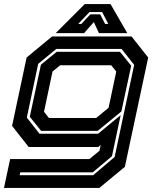

<svg xmlns="http://www.w3.org/2000/svg" viewBox="-32 -718 802 938"><path d="M-12.5 200 17.5 59H405L454 18.5L460 -10L448 0H108L27 -103L98 -437L222.5 -540H610.5L692 -437L578 97L453.5 200ZM64 138H423L528 49L623.5 -401L562 -479H243L154.5 -406L99 -143.5L161 -64.5H447L557.5 -155.5L515 45L421 124H67ZM169 -78.5 113.5 -147.5 168 -402 245 -465H554L609 -397L561 -173.5L445 -78.5ZM207 -141.5H438L498.5 -191.5L536 -368.5L511.5 -399H261.5L224.5 -368.5L183 -172ZM382 -698H508L590 -556H451.5L426.5 -610L378.5 -556H240ZM405 -659 350 -601H365.5L409.5 -648H457.5L481.5 -601H497L467 -659Z"/></svg>

Font: Tourney Expanded Regular
Style: Bold Italic
Weight: 700
Width: 7
Italic angle: -12°
Designer: Tyler Finck
Foundry: Etcetera Type Co
Version: Version 1.010; ttfautohint (v1.8.3)